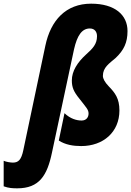

<svg xmlns="http://www.w3.org/2000/svg" viewBox="-146 -785 714 1045"><path d="M-52 240C68 240 111 170 137 45L257 -517C274 -592 300 -630 343 -630C370 -630 382 -611 382 -588C382 -545 359 -521 322 -488C275 -445 245 -398 245 -347C245 -310 255 -286 286 -248C325 -198 336 -188 336 -167C336 -147 324 -129 298 -129C272 -129 237 -138 205 -169L174 -20C210 3 252 10 296 10C416 10 504 -66 504 -184C504 -249 480 -280 446 -315C424 -338 414 -357 414 -372C414 -418 448 -439 484 -470C528 -512 548 -553 548 -616C548 -704 479 -765 350 -765C212 -765 130 -674 101 -537L-19 32C-30 85 -46 100 -76 100C-88 100 -114 96 -126 90V229C-99 239 -76 240 -52 240Z"/></svg>

Font: Noto Sans ExtraCondensed Black
Style: Italic
Weight: 900
Width: 2
Italic angle: -12°
Designer: Monotype Design Team
Foundry: Monotype Imaging Inc.
Version: Version 2.013